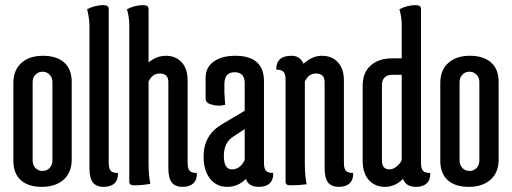

<svg xmlns="http://www.w3.org/2000/svg" viewBox="-20 -717 1992 747"><path d="M32 -92V-394Q32 -444 63 -472Q94 -500 147 -500Q200 -500 229.5 -474Q259 -448 259 -398V-96Q259 -46 227.5 -18Q196 10 143 10Q90 10 61 -16Q32 -42 32 -92ZM107 -398V-92Q107 -75 118 -63.5Q129 -52 145.5 -52Q162 -52 173 -63.5Q184 -75 184 -92V-398Q184 -415 173 -426.5Q162 -438 145.5 -438Q129 -438 118 -426.5Q107 -415 107 -398Z M328 -620Q328 -643 319 -681Q349 -697 383 -697Q403 -697 403 -682V-83Q403 -62 410.5 -53Q418 -44 439 -44Q440 -18 425.5 -4Q411 10 383 10Q355 10 341.5 -7Q328 -24 328 -63Z M483 -620Q483 -650 474 -681Q504 -697 538 -697Q558 -697 558 -682V-474Q589 -500 626 -500Q663 -500 686.5 -475Q710 -450 710 -404V-83Q710 -62 717.5 -53Q725 -44 746 -44Q747 -18 732.5 -4Q718 10 690 10Q662 10 648.5 -7Q635 -24 635 -63V-398Q635 -431 601 -431Q573 -431 558 -400V-82Q558 -34 565 -2Q535 4 500 4Q483 4 483 -11Z M884 -183Q851 -161 851 -109.5Q851 -58 882.5 -58Q914 -58 932 -94V-215ZM895 -500Q1007 -500 1007 -401V-83Q1007 -62 1014.5 -53Q1022 -44 1043 -44Q1044 -18 1029.5 -4Q1015 10 988 10Q946 10 937 -21Q906 10 864 10Q822 10 797 -22Q772 -54 772 -108Q772 -190 841 -232L932 -286V-394Q932 -436 892.5 -436Q853 -436 853 -389V-356L856 -309Q843 -306 829.5 -306Q816 -306 804 -310Q780 -316 780 -333V-415Q780 -455 811.5 -477.5Q843 -500 895 -500Z M1166 -82Q1166 -33 1173 0Q1143 4 1108 4Q1091 4 1091 -11V-407Q1091 -428 1083.5 -437Q1076 -446 1055 -446Q1054 -472 1068.5 -486Q1083 -500 1115 -500Q1147 -500 1161 -469Q1194 -500 1232.5 -500Q1271 -500 1294.5 -475Q1318 -450 1318 -404V-83Q1318 -62 1325.5 -53Q1333 -44 1354 -44Q1355 -18 1340.5 -4Q1326 10 1298 10Q1270 10 1256.5 -7Q1243 -24 1243 -63V-398Q1243 -431 1209 -431Q1181 -431 1166 -400Z M1543 -426H1504Q1487 -426 1476.5 -415.5Q1466 -405 1466 -388V-93Q1466 -58 1495 -58Q1510 -58 1523.5 -69.5Q1537 -81 1543 -94ZM1543 -620Q1543 -650 1534 -681Q1564 -697 1598 -697Q1618 -697 1618 -682V-83Q1618 -62 1625.5 -53Q1633 -44 1654 -44Q1655 -18 1640.5 -4Q1626 10 1599 10Q1559 10 1548 -21Q1517 10 1478 10Q1439 10 1415 -16.5Q1391 -43 1391 -92V-384Q1391 -434 1422 -462Q1453 -490 1506 -490H1543Z M1693 -92V-394Q1693 -444 1724 -472Q1755 -500 1808 -500Q1861 -500 1890.5 -474Q1920 -448 1920 -398V-96Q1920 -46 1888.5 -18Q1857 10 1804 10Q1751 10 1722 -16Q1693 -42 1693 -92ZM1768 -398V-92Q1768 -75 1779 -63.5Q1790 -52 1806.5 -52Q1823 -52 1834 -63.5Q1845 -75 1845 -92V-398Q1845 -415 1834 -426.5Q1823 -438 1806.5 -438Q1790 -438 1779 -426.5Q1768 -415 1768 -398Z"/></svg>

Font: Medula One
Style: Regular
Weight: 400
Designer: Luciano Vergara
Foundry: Luciano Vergara
Version: Version 1.002